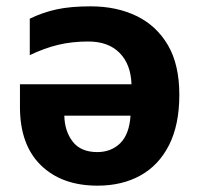

<svg xmlns="http://www.w3.org/2000/svg" viewBox="-20 -576 631 606"><path d="M266 -556Q348 -556 411 -525.5Q474 -495 510 -433.5Q546 -372 546 -277Q546 -182 513.5 -118Q481 -54 423 -22Q365 10 288 10Q175 10 109 -54.5Q43 -119 43 -238V-310H395Q393 -373 357.5 -409Q322 -445 259 -445Q207 -445 163.5 -434.5Q120 -424 74 -402V-517Q115 -537 159 -546.5Q203 -556 266 -556ZM392 -211H183Q184 -162 209.5 -129Q235 -96 287 -96Q331 -96 359.5 -124Q388 -152 392 -211Z"/></svg>

Font: Noto IKEA Simplified Chinese
Style: Bold
Weight: 700
Designer: Monotype Design Team
Foundry: Monotype Imaging Inc.
Version: Version 1.100